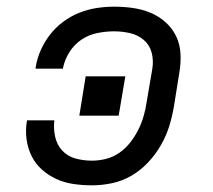

<svg xmlns="http://www.w3.org/2000/svg" viewBox="-20 -548 640 576"><path d="M256 8Q228 8 200.5 4Q173 0 149 -11Q125 -22 105.5 -39.5Q86 -57 74.5 -80.5Q63 -104 59.5 -131.5Q56 -159 61 -187H143Q140 -162 145.5 -137.5Q151 -113 167 -96Q183 -79 206.5 -72.5Q230 -66 256 -66Q277 -66 298.5 -71.5Q320 -77 338.5 -90Q357 -103 371 -121Q385 -139 395 -159Q405 -179 411 -200Q417 -221 420 -242L437 -342Q441 -367 435 -390Q429 -413 411.5 -428Q394 -443 370.5 -448.5Q347 -454 322 -454Q298 -454 272.5 -449Q247 -444 225 -429.5Q203 -415 188.5 -392Q174 -369 169 -344Q169 -344 169 -343.5Q169 -343 169 -342H86Q87 -343 87 -344Q87 -345 87 -346Q91 -372 102 -397Q113 -422 130 -444Q147 -466 170 -483Q193 -500 218.5 -510Q244 -520 270.5 -524Q297 -528 322 -528Q351 -528 379 -524Q407 -520 432 -509.5Q457 -499 477 -481Q497 -463 508.5 -439Q520 -415 521.5 -386.5Q523 -358 518 -330L502 -230Q497 -200 488 -170.5Q479 -141 463 -113Q447 -85 424.5 -61Q402 -37 374.5 -21Q347 -5 316.5 1.5Q286 8 256 8ZM218 -201 237 -319H356L336 -201Z"/></svg>

Font: Iosevka SS04 Extended
Style: Italic
Weight: 400
Width: 7
Italic angle: -9°
Monospace: yes
Designer: Belleve Invis
Foundry: Belleve Invis
Version: Version 19.0.0; ttfautohint (v1.8.4)